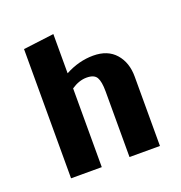

<svg xmlns="http://www.w3.org/2000/svg" viewBox="-88 -508 551 585"><g transform="rotate(-20 187.5 -215.5)"><path d="M145.9 -304.3V-431.5L46.3 -419V0H145.9V-255.3Q170.8 -272.2 195.3 -272.2Q219.8 -272.2 227.8 -258.5Q235.8 -244.7 235.8 -212.6V0H334.5V-225.1Q334.5 -270.5 309.2 -299.4Q283.8 -328.3 237.1 -328.3Q190.4 -328.3 145.9 -304.3Z"/></g></svg>

Font: Gidugu
Style: Regular
Weight: 400
Designer: Purushoth Kumar Guthula
Foundry: Silicon Andhra, USA.
Version: Version 1.0.5; ttfautohint (v1.2.25-373a) -l 7 -r 28 -G 50 -